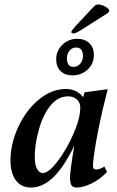

<svg xmlns="http://www.w3.org/2000/svg" viewBox="-20 -831 526 861"><path d="M27 -112Q27 -186 61.5 -261Q96 -336 153.5 -384Q211 -432 277 -432Q300 -432 320.5 -422Q341 -412 353 -395L359 -417L463 -431L439 -334Q421 -256 409 -185Q397 -114 397 -88Q397 -71 410 -71Q428 -71 448 -84L460 -60Q429 -27 391 -8.5Q353 10 323 10Q306 10 300 -1Q294 -12 294 -36Q294 -63 313 -177Q263 -76 216 -33Q169 10 119 10Q75 10 51 -22.5Q27 -55 27 -112ZM340 -349Q340 -371 324.5 -385Q309 -399 285 -399Q238 -399 203 -353.5Q168 -308 151 -236Q136 -183 136 -127Q136 -92 146 -73.5Q156 -55 172 -55Q198 -55 238.5 -108Q279 -161 309.5 -231Q340 -301 340 -349ZM232 -565Q232 -603 259.5 -630Q287 -657 326 -657Q360 -657 380.5 -637.5Q401 -618 401 -585Q401 -545 373 -519Q345 -493 304 -493Q271 -493 251.5 -512.5Q232 -532 232 -565ZM352 -581Q352 -598 344.5 -608Q337 -618 322 -618Q304 -618 292 -604Q280 -590 280 -569Q280 -551 287.5 -541Q295 -531 309 -531Q328 -531 340 -545.5Q352 -560 352 -581ZM300 -689Q302 -695 317 -712L388 -788Q402 -803 407 -807Q412 -811 421 -811Q436 -811 453.5 -800.5Q471 -790 470 -782Q469 -775 458 -769L338 -693Q320 -682 311 -681Q299 -681 300 -689Z"/></svg>

Font: Unna Medium
Style: Italic
Weight: 500
Italic angle: -8.05°
Designer: Jorge de Buen Unna
Foundry: Omnibus-Type
Version: Version 2.008